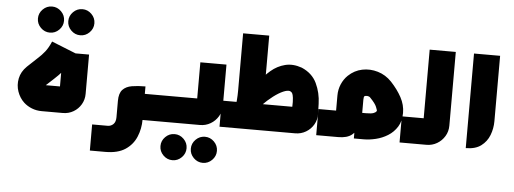

<svg xmlns="http://www.w3.org/2000/svg" viewBox="-56 -852 3370 1260"><g transform="rotate(5 1628.5 -222.0)"><path d="M240 -518Q205 -518 179.5 -543.5Q154 -569 154 -604Q154 -639 179.5 -664.5Q205 -690 240 -690Q275 -690 300.5 -664.5Q326 -639 326 -604Q326 -569 300.5 -543.5Q275 -518 240 -518ZM440 -518Q405 -518 379.5 -543.5Q354 -569 354 -604Q354 -639 379.5 -664.5Q405 -690 440 -690Q475 -690 500.5 -664.5Q526 -639 526 -604Q526 -569 500.5 -543.5Q475 -518 440 -518Z M231 0Q197 0 166.5 -12Q136 -24 113 -45Q83 -73 68.5 -114.5Q54 -156 63 -201Q72 -246 109 -282Q147 -319 174 -343Q201 -367 221.5 -393Q242 -419 260 -461L420 -397Q403 -355 384.5 -324.5Q366 -294 344 -269Q322 -244 292.5 -217Q263 -190 224 -154Q221 -155 220 -157.5Q219 -160 218 -164Q218 -172 224 -172H357Q352 -167 347 -162Q342 -157 337 -152V-397H509V-138Q509 -100 490.5 -68.5Q472 -37 440.5 -18.5Q409 0 371 0Z M840 0V-172H1005V0ZM569 230V58H671Q693 58 708.5 43Q724 28 724 -3V-111Q724 -161 746 -184.5Q768 -208 807 -214.5Q846 -221 896 -221V-3Q896 58 873.5 111.5Q851 165 802 197.5Q753 230 671 230Z M1114 246Q1079 246 1053.5 220.5Q1028 195 1028 160Q1028 125 1053.5 99.5Q1079 74 1114 74Q1149 74 1174.5 99.5Q1200 125 1200 160Q1200 195 1174.5 220.5Q1149 246 1114 246ZM1314 246Q1279 246 1253.5 220.5Q1228 195 1228 160Q1228 125 1253.5 99.5Q1279 74 1314 74Q1349 74 1374.5 99.5Q1400 125 1400 160Q1400 195 1374.5 220.5Q1349 246 1314 246Z M985 0V-172H1261Q1256 -167 1251 -162Q1246 -157 1241 -152V-410H1413V-138Q1413 -100 1394 -68.5Q1375 -37 1343.5 -18.5Q1312 0 1274 0Z M1403 0V-172H1887Q1882 -166 1877 -161.5Q1872 -157 1867 -152L1868 -203Q1867 -235 1863 -249Q1859 -263 1853.5 -267Q1848 -271 1844 -273Q1828 -278 1799 -265.5Q1770 -253 1735 -226.5Q1700 -200 1665 -164Q1630 -128 1602 -86L1545 -136Q1554 -170 1575 -216.5Q1596 -263 1628.5 -309.5Q1661 -356 1703 -392Q1745 -428 1796.5 -441Q1848 -454 1907 -433Q1977 -403 2006.5 -341Q2036 -279 2038 -207L2040 -141Q2041 -102 2022.5 -70Q2004 -38 1972 -19Q1940 0 1901 0ZM1494 -122Q1504 -186 1504 -244.5Q1504 -303 1504 -367V-624H1676V-409Q1676 -334 1675.5 -265.5Q1675 -197 1666 -122Z M2589 0V-172H2615V0ZM2040 0V-172H2176Q2171 -167 2166 -162Q2161 -157 2156 -152V-271Q2156 -311 2171 -346Q2186 -381 2212 -406Q2252 -444 2303.5 -454.5Q2355 -465 2407 -449.5Q2459 -434 2498 -393Q2542 -346 2568.5 -297Q2595 -248 2595 -195Q2595 -141 2571.5 -103.5Q2548 -66 2511 -43Q2474 -20 2432 -10Q2390 0 2354 0H2288V-172H2354Q2388 -172 2402 -177.5Q2416 -183 2419.5 -188.5Q2423 -194 2423 -194Q2423 -198 2414.5 -219.5Q2406 -241 2373 -275Q2368 -281 2362.5 -283Q2357 -285 2351.5 -285.5Q2346 -286 2341 -285Q2331 -284 2329.5 -275Q2328 -266 2328 -259V-168Q2328 -125 2316.5 -87Q2305 -49 2274 -24.5Q2243 0 2185 0Z M2595 0V-172H2753Q2748 -167 2743 -162Q2738 -157 2733 -152V-624H2905V-138Q2905 -100 2886 -68.5Q2867 -37 2835.5 -18.5Q2804 0 2766 0Z M3025 -1V-624H3197V-193Q3197 -145 3180 -101Q3163 -57 3125.5 -29Q3088 -1 3025 -1Z"/></g></svg>

Font: Mada Black
Style: Regular
Weight: 900
Designer: Khaled Hosny
Version: Version 1.5